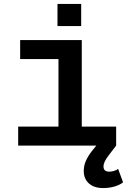

<svg xmlns="http://www.w3.org/2000/svg" viewBox="-20 -737 643 972"><path d="M72 0V-96H276V-438H82V-534H394V-96H568V0ZM271 -605V-717H391V-605ZM502 215Q456 215 430 191.5Q404 168 404 129Q404 102 414.5 78Q425 54 445 28L479 -14L568 0L535 43Q517 66 510.5 80Q504 94 504 106Q504 132 533 132Q544 132 556.5 128.5Q569 125 578 118L603 186Q589 198 562 206.5Q535 215 502 215Z"/></svg>

Font: Geist Mono SemiBold
Style: Regular
Weight: 600
Monospace: yes
Designer: Basement.studio, Andrés Briganti, Mateo Zaragoza
Foundry: Basement.studio, Vercel, Andrés Briganti, Guido Ferreyra, Mateo Zaragoza
Version: Version 1.500; ttfautohint (v1.8.4.7-5d5b)